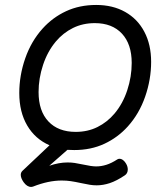

<svg xmlns="http://www.w3.org/2000/svg" viewBox="-20 -610 640 763"><path d="M580.6 -364.3Q580.6 -294.4 556.9 -226.1Q533.2 -157.7 487.8 -107.4Q448.2 -63.5 394.8 -38.6Q341.3 -13.7 274.9 -13.7Q265.6 -13.7 248 -14.6L175.8 48.8Q213.9 35.6 248.5 35.6Q264.2 35.6 276.9 37.6Q289.6 39.6 310.5 43.9Q343.8 51.3 362.3 51.3Q382.3 51.3 402.6 44.9Q422.9 38.6 446.3 23.4Q449.7 21 455.1 21Q462.4 21 469.5 26.6Q476.6 32.2 481.4 41Q487.8 52.2 487.8 63.5Q487.8 79.6 475.1 87.4Q442.9 108.9 416.3 117.7Q389.6 126.5 364.3 126.5Q350.1 126.5 336.9 124.3Q323.7 122.1 302.7 117.7Q277.8 112.3 261.2 109.9Q244.6 107.4 225.1 107.4Q172.4 107.4 111.8 131.3Q107.4 132.8 103.5 132.8Q87.4 132.8 73.7 113.8Q62.5 97.7 62.5 85Q62.5 75.7 68.8 69.3L176.8 -32.7Q119.6 -57.6 88.1 -111.3Q56.6 -165 56.6 -240.2Q56.6 -310.1 80.3 -378.2Q104 -446.3 149.4 -496.6Q189 -540.5 242.4 -565.4Q295.9 -590.3 362.3 -590.3Q428.2 -590.3 477.5 -562.5Q526.9 -534.7 553.7 -483.6Q580.6 -432.6 580.6 -364.3ZM202.1 -445.3Q168.9 -405.8 151.1 -352.1Q133.3 -298.3 133.3 -244.1Q133.3 -168.9 172.4 -127.4Q211.4 -85.9 280.8 -85.9Q328.6 -85.9 367.4 -105.2Q406.2 -124.5 435.1 -158.7Q468.3 -198.2 485.8 -251.7Q503.4 -305.2 503.4 -359.9Q503.4 -434.6 464.6 -476.3Q425.8 -518.1 356.9 -518.1Q309.1 -518.1 270 -498.8Q231 -479.5 202.1 -445.3Z"/></svg>

Font: Courier Prime
Style: Italic
Weight: 400
Italic angle: -10°
Designer: Alan Dague-Greene
Foundry: Quote-Unquote Apps
Version: Version 3.018